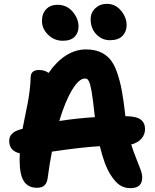

<svg xmlns="http://www.w3.org/2000/svg" viewBox="-20 -959 807 998"><path d="M551.8 -750Q509.3 -750 480.2 -781Q451.2 -812 451.2 -858.9Q451.2 -893.6 475.6 -916.3Q500 -939 535.2 -939Q580.1 -939 609.1 -903.6Q638.2 -868.2 638.2 -828.1Q638.2 -795.4 616.7 -772.7Q595.2 -750 551.8 -750ZM306.2 -747.1Q262.2 -747.1 230.2 -778.3Q198.2 -809.6 198.2 -850.1Q198.2 -888.2 220 -911.1Q241.7 -934.1 278.8 -934.1Q327.1 -934.1 357.7 -898.2Q388.2 -862.3 388.2 -820.8Q388.2 -789.1 368.2 -768.1Q348.1 -747.1 306.2 -747.1ZM658.2 19Q626.5 19 602.8 3.4Q579.1 -12.2 555.2 -49.8Q523.4 -98.1 499 -199.2Q404.8 -193.8 250 -170.9Q236.8 -103.5 229 -42Q226.1 -10.7 212.6 3.2Q199.2 17.1 171.9 17.1Q126.5 17.1 104.2 -16.8Q82 -50.8 82 -127Q82 -150.9 83 -162.1Q27.8 -174.3 27.8 -227.1Q27.8 -269 82 -285.2Q84.5 -285.6 89.6 -287.1Q94.7 -288.6 97.2 -289.1Q101.6 -313 110.4 -355.7Q119.1 -398.4 124.3 -424.6Q129.4 -450.7 134 -487.3Q138.7 -523.9 139.2 -555.2Q139.2 -595.2 183.1 -595.2Q211.4 -595.2 232.9 -580.1Q272.5 -638.2 322.3 -670.2Q372.1 -702.1 426.8 -702.1Q468.8 -702.1 499.3 -689.2Q529.8 -676.3 551.3 -651.9Q572.8 -627.4 588.1 -583.5Q603.5 -539.6 613.3 -487.1Q623 -434.6 631.8 -356V-355Q687.5 -355 710.7 -337.9Q733.9 -320.8 733.9 -288.1Q733.9 -259.3 714.8 -237.8Q695.8 -216.3 662.1 -208Q672.4 -174.3 687.5 -137Q702.6 -99.6 710.9 -76.7Q719.2 -53.7 719.2 -36.1Q719.2 19 658.2 19ZM420.9 -550.8Q390.6 -550.8 355 -492.2Q319.3 -433.6 288.1 -330.1Q383.8 -344.7 473.1 -350.1Q473.1 -356 472.2 -358.9Q467.3 -403.3 463.6 -432.4Q460 -461.4 456.1 -483.9Q452.1 -506.3 448.7 -518.6Q445.3 -530.8 440.9 -538.6Q436.5 -546.4 432.1 -548.6Q427.7 -550.8 420.9 -550.8Z"/></svg>

Font: Shantell Sans Bouncy
Style: Bold
Weight: 700
Designer: Stephen Nixon, Anya Danilova, Shantell Martin
Foundry: Arrow Type
Version: Version 1.006;[9816181b4]